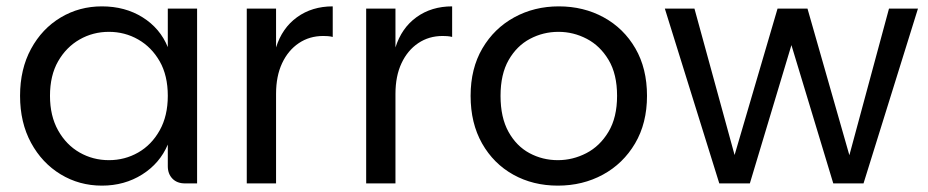

<svg xmlns="http://www.w3.org/2000/svg" viewBox="-20 -576 2915 603"><path d="M300 7Q229 7 170.5 -28.5Q112 -64 77.5 -127.5Q43 -191 43 -275Q43 -359 77.5 -422.5Q112 -486 170.5 -521Q229 -556 300 -556Q373 -556 428 -521.5Q483 -487 507 -428V-549H599V0H561Q536 0 521.5 -15Q507 -30 507 -54V-122Q482 -63 426.5 -28Q371 7 300 7ZM322 -73Q372 -73 414 -97Q456 -121 481.5 -166.5Q507 -212 507 -275Q507 -339 481.5 -383.5Q456 -428 414 -452Q372 -476 322 -476Q272 -476 230 -452Q188 -428 162.5 -383.5Q137 -339 137 -275Q137 -212 162.5 -166.5Q188 -121 230 -97Q272 -73 322 -73Z M755 0V-549H847V0ZM814 -281 847 -427Q866 -488 913 -522Q960 -556 1025 -556V-460Q1017 -462 1009.5 -462.5Q1002 -463 995 -463Q952 -463 918.5 -440.5Q885 -418 866 -377.5Q847 -337 847 -281Z M1130 0V-549H1222V0ZM1189 -281 1222 -427Q1241 -488 1288 -522Q1335 -556 1400 -556V-460Q1392 -462 1384.5 -462.5Q1377 -463 1370 -463Q1327 -463 1293.5 -440.5Q1260 -418 1241 -377.5Q1222 -337 1222 -281Z M1732 7Q1654 7 1592 -27.5Q1530 -62 1494 -125.5Q1458 -189 1458 -275Q1458 -361 1495 -424Q1532 -487 1595 -521.5Q1658 -556 1735 -556Q1813 -556 1876 -521.5Q1939 -487 1975.5 -424Q2012 -361 2012 -275Q2012 -189 1974.5 -125.5Q1937 -62 1873.5 -27.5Q1810 7 1732 7ZM1732 -73Q1779 -73 1821.5 -95Q1864 -117 1891 -162Q1918 -207 1918 -275Q1918 -343 1891.5 -387.5Q1865 -432 1823 -454Q1781 -476 1734 -476Q1686 -476 1644.5 -454Q1603 -432 1577.5 -387.5Q1552 -343 1552 -275Q1552 -207 1577 -162Q1602 -117 1643 -95Q1684 -73 1732 -73Z M2068 -549H2161L2303 -31H2270L2422 -549H2516L2664 -31H2632L2772 -549H2863L2692 0H2597L2446 -499H2485L2335 0H2239Z"/></svg>

Font: Parkinsans Light
Style: Regular
Weight: 400
Version: Version 1.000